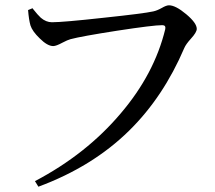

<svg xmlns="http://www.w3.org/2000/svg" viewBox="-20 -698 812 725"><path d="M125 7 112 -14Q306 -116 436 -270Q563 -419 604 -588Q607 -603 593 -603Q559 -603 422 -582Q287 -561 246 -550Q235 -547 216 -537Q192 -524 181 -524Q159 -524 130 -553Q102 -580 95 -602Q89 -623 86 -660L103 -667L104 -665Q123 -641 134 -631Q154 -614 176 -614Q218 -614 372 -631Q523 -647 559 -655Q573 -658 591 -668Q608 -678 618 -678Q643 -678 683 -644.5Q723 -611 723 -589Q723 -576 701 -552Q682 -531 676 -517Q597 -332 468 -205Q330 -69 125 7Z"/></svg>

Font: GenRyuMin TW M
Style: Regular
Weight: 500
Version: Version 1.501;PS 1;hotconv 16.6.51;makeotf.lib2.5.65220